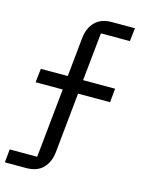

<svg xmlns="http://www.w3.org/2000/svg" viewBox="-127 -771 736 979"><g transform="rotate(15 241.0 -282.0)"><path d="M4 64H149L186 -301H43L51 -374H193L214 -580Q219 -633 250.5 -665.5Q282 -698 340 -698H461L453 -628H300L274 -374H443L436 -301H267L235 16Q230 68 199 101Q168 134 109 134H-3Z"/></g></svg>

Font: IBM Plex Sans Devanagari
Style: Regular
Weight: 400
Designer: Mike Abbink, Paul van der Laan, Pieter van Rosmalen, Erin McLaughlin
Foundry: Bold Monday
Version: Version 1.1